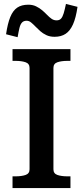

<svg xmlns="http://www.w3.org/2000/svg" viewBox="-20 -961 424 981"><path d="M131 -96V-614Q131 -636 110.5 -643Q90 -650 59 -650H44V-710H340V-650H325Q294 -650 273.5 -643Q253 -636 253 -614V-96Q253 -74 273.5 -67Q294 -60 325 -60H340V0H44V-60H59Q90 -60 110.5 -67Q131 -74 131 -96ZM259 -773Q235 -773 217 -781.5Q199 -790 185.5 -802Q172 -814 160.5 -826Q149 -838 138.5 -846.5Q128 -855 116 -855Q101 -855 92.5 -846Q84 -837 79.5 -818.5Q75 -800 70 -771L11 -786Q19 -841 32.5 -874Q46 -907 68 -922Q90 -937 125 -937Q147 -937 164.5 -928.5Q182 -920 195.5 -908.5Q209 -897 220.5 -885Q232 -873 243.5 -865Q255 -857 269 -857Q284 -857 292 -866Q300 -875 305.5 -893.5Q311 -912 317 -941L376 -926Q368 -870 353 -836.5Q338 -803 315 -788Q292 -773 259 -773Z"/></svg>

Font: Roboto Serif SemiCondensed Medium
Style: Regular
Weight: 500
Width: 4
Designer: Greg Gazdowicz
Foundry: Commercial Type
Version: Version 1.007